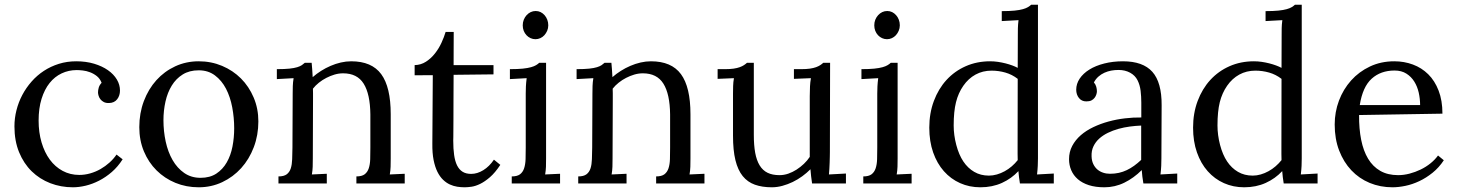

<svg xmlns="http://www.w3.org/2000/svg" viewBox="-20 -775 6158 811"><path d="M409.2 -425.3Q402.3 -442.9 389.2 -453.4Q376 -463.9 360.6 -469.7Q345.2 -475.6 329.8 -477.3Q314.5 -479 304.2 -479Q270 -479 240.5 -465.1Q210.9 -451.2 189.5 -424.3Q168 -397.5 155.5 -357.4Q143.1 -317.4 143.1 -265.6Q143.1 -215.8 155.5 -173.6Q168 -131.3 190.4 -100.8Q212.9 -70.3 244.6 -53.2Q276.4 -36.1 314.9 -36.1Q338.4 -36.1 361.3 -42.7Q384.3 -49.3 404.8 -61Q425.3 -72.8 442.6 -88.4Q460 -104 472.2 -122.1L498 -102.1Q478 -70.8 452.4 -48.6Q426.8 -26.4 398.7 -12Q370.6 2.4 342 9.3Q313.5 16.1 288.1 16.1Q237.3 16.1 192.4 -1.2Q147.5 -18.6 113.8 -51.5Q80.1 -84.5 60.5 -132.3Q41 -180.2 41 -241.2Q41 -275.9 49.6 -309.6Q58.1 -343.3 74.2 -373.8Q90.3 -404.3 113.3 -430.4Q136.2 -456.5 165.3 -475.6Q194.3 -494.6 228.8 -505.4Q263.2 -516.1 301.8 -516.1Q343.3 -516.1 377.4 -505.9Q411.6 -495.6 436 -478.5Q460.4 -461.4 473.6 -439.2Q486.8 -417 486.8 -392.6Q486.8 -371.1 474.9 -355.7Q462.9 -340.3 440.4 -339.8Q427.2 -339.4 418.5 -344Q409.7 -348.6 404.3 -355.5Q398.9 -362.3 396.5 -370.4Q394 -378.4 394 -384.8Q394 -394.5 397.2 -405.3Q400.4 -416 409.2 -425.3Z M819.3 -478Q779.8 -478 751.7 -460.4Q723.6 -442.9 705.6 -413.6Q687.5 -384.3 679 -346.2Q670.4 -308.1 670.4 -267.1Q670.4 -220.7 679.9 -176.8Q689.5 -132.8 709 -98.9Q728.5 -64.9 758.1 -44.4Q787.6 -23.9 827.1 -23.9Q866.7 -23.9 893.8 -41.7Q920.9 -59.6 937.7 -88.9Q954.6 -118.2 961.9 -155.8Q969.2 -193.4 969.2 -232.9Q969.2 -277.8 960.9 -321.8Q952.6 -365.7 934.6 -400.4Q916.5 -435.1 887.9 -456.5Q859.4 -478 819.3 -478ZM819.3 -516.1Q872.1 -516.1 918 -496.8Q963.9 -477.5 997.8 -443.6Q1031.7 -409.7 1051.5 -363Q1071.3 -316.4 1071.3 -262.2Q1071.3 -204.1 1052 -153.3Q1032.7 -102.5 998.8 -64.9Q964.8 -27.3 918.7 -5.6Q872.6 16.1 819.3 16.1Q766.6 16.1 720.9 -2.7Q675.3 -21.5 641.4 -55.2Q607.4 -88.9 587.9 -135.5Q568.4 -182.1 568.4 -237.8Q568.4 -296.9 587.6 -347.9Q606.9 -398.9 640.6 -436.3Q674.3 -473.6 720.2 -494.9Q766.1 -516.1 819.3 -516.1Z M1216.3 -379.9Q1216.3 -395.5 1216.8 -411.6Q1217.3 -427.7 1220.2 -444.8L1149.4 -440.9V-482.9Q1182.1 -482.9 1202.6 -485.1Q1223.1 -487.3 1235.6 -491.2Q1248 -495.1 1254.9 -499.8Q1261.7 -504.4 1267.6 -509.8H1296.4Q1297.4 -498.5 1298.6 -484.1Q1299.8 -469.7 1300.8 -449.2Q1316.9 -463.4 1336.2 -475.6Q1355.5 -487.8 1376.5 -496.8Q1397.5 -505.9 1419.7 -511Q1441.9 -516.1 1463.4 -516.1Q1550.3 -516.1 1590.3 -461.7Q1630.4 -407.2 1630.4 -292.5V-106Q1630.4 -85.9 1629.9 -70.6Q1629.4 -55.2 1626.5 -38.1L1689.5 -41V0H1485.4V-29.8Q1508.3 -29.8 1520.3 -38.8Q1532.2 -47.9 1537.6 -64Q1543 -80.1 1543.7 -102.5Q1544.4 -125 1544.4 -151.9V-291.5Q1543.5 -377.9 1516.1 -421.6Q1488.8 -465.3 1429.2 -465.3Q1411.1 -465.3 1393.1 -460Q1375 -454.6 1358.4 -446Q1341.8 -437.5 1327.1 -425.8Q1312.5 -414.1 1301.8 -400.4Q1302.2 -391.6 1302.2 -381.6Q1302.2 -371.6 1302.2 -361.3L1301.3 -106Q1301.3 -85.9 1300.8 -70.6Q1300.3 -55.2 1297.4 -38.1L1360.4 -41V0H1156.2V-29.8Q1179.2 -29.8 1191.2 -38.8Q1203.1 -47.9 1208.3 -64Q1213.4 -80.1 1214.1 -102.5Q1214.8 -125 1215.3 -151.9Z M1731.4 -500Q1757.8 -500.5 1779.3 -514.4Q1800.8 -528.3 1817.1 -549.1Q1833.5 -569.8 1844.7 -594.2Q1856 -618.7 1862.3 -640.1H1896.5Q1896.5 -600.1 1896.2 -565.4Q1896 -530.8 1896 -500H2064.5V-460.9L1896 -459Q1895.5 -394 1895.5 -348.1Q1895.5 -302.2 1895.3 -271.5Q1895 -240.7 1895 -222.9Q1895 -205.1 1894.8 -195.8Q1894.5 -186.5 1894.5 -183.8Q1894.5 -181.2 1894.5 -180.7Q1894.5 -146.5 1898.2 -120.4Q1901.9 -94.2 1910.6 -76.4Q1919.4 -58.6 1933.8 -49.6Q1948.2 -40.5 1970.2 -40.5Q1996.1 -40.5 2021.5 -56.2Q2046.9 -71.8 2066.4 -100.6L2093.3 -78.6Q2071.3 -45.4 2049.6 -26.6Q2027.8 -7.8 2008.3 1.7Q1988.8 11.2 1971.9 13.7Q1955.1 16.1 1942.4 16.1Q1927.2 16.1 1911.4 13.7Q1895.5 11.2 1880.1 4.2Q1864.7 -2.9 1851.3 -15.9Q1837.9 -28.8 1827.6 -49.3Q1817.4 -69.8 1811.5 -99.1Q1805.7 -128.4 1806.2 -168.5L1808.1 -457.5L1731.4 -457Z M2200.7 -379.9Q2200.7 -395.5 2201.4 -410.2Q2202.1 -424.8 2204.6 -444.8L2133.8 -440.9V-482.9Q2166.5 -482.9 2188 -485.1Q2209.5 -487.3 2223.1 -491.2Q2236.8 -495.1 2244.4 -499.8Q2252 -504.4 2257.8 -509.8H2286.6V-106Q2286.6 -85.9 2286.1 -70.6Q2285.6 -55.2 2282.7 -38.1L2345.7 -41V0H2141.6V-29.8Q2164.6 -29.8 2176.5 -38.8Q2188.5 -47.9 2193.8 -64Q2199.2 -80.1 2200 -102.5Q2200.7 -125 2200.7 -151.9ZM2295.9 -668Q2295.9 -655.8 2291.3 -645Q2286.6 -634.3 2279.3 -626.2Q2272 -618.2 2262.2 -613.8Q2252.4 -609.4 2241.7 -609.4Q2231 -609.4 2221.2 -613.8Q2211.4 -618.2 2203.9 -626.2Q2196.3 -634.3 2192.1 -645Q2188 -655.8 2188 -668Q2188 -680.7 2192.4 -691.7Q2196.8 -702.6 2204.3 -710.9Q2211.9 -719.2 2221.7 -723.9Q2231.4 -728.5 2242.7 -728.5Q2253.9 -728.5 2263.4 -723.9Q2272.9 -719.2 2280.3 -710.9Q2287.6 -702.6 2291.7 -691.7Q2295.9 -680.7 2295.9 -668Z M2482.4 -379.9Q2482.4 -395.5 2482.9 -411.6Q2483.4 -427.7 2486.3 -444.8L2415.5 -440.9V-482.9Q2448.2 -482.9 2468.8 -485.1Q2489.3 -487.3 2501.7 -491.2Q2514.2 -495.1 2521 -499.8Q2527.8 -504.4 2533.7 -509.8H2562.5Q2563.5 -498.5 2564.7 -484.1Q2565.9 -469.7 2566.9 -449.2Q2583 -463.4 2602.3 -475.6Q2621.6 -487.8 2642.6 -496.8Q2663.6 -505.9 2685.8 -511Q2708 -516.1 2729.5 -516.1Q2816.4 -516.1 2856.4 -461.7Q2896.5 -407.2 2896.5 -292.5V-106Q2896.5 -85.9 2896 -70.6Q2895.5 -55.2 2892.6 -38.1L2955.6 -41V0H2751.5V-29.8Q2774.4 -29.8 2786.4 -38.8Q2798.3 -47.9 2803.7 -64Q2809.1 -80.1 2809.8 -102.5Q2810.5 -125 2810.5 -151.9V-291.5Q2809.6 -377.9 2782.2 -421.6Q2754.9 -465.3 2695.3 -465.3Q2677.2 -465.3 2659.2 -460Q2641.1 -454.6 2624.5 -446Q2607.9 -437.5 2593.3 -425.8Q2578.6 -414.1 2567.9 -400.4Q2568.4 -391.6 2568.4 -381.6Q2568.4 -371.6 2568.4 -361.3L2567.4 -106Q2567.4 -85.9 2566.9 -70.6Q2566.4 -55.2 2563.5 -38.1L2626.5 -41V0H2422.4V-29.8Q2445.3 -29.8 2457.3 -38.8Q2469.2 -47.9 2474.4 -64Q2479.5 -80.1 2480.2 -102.5Q2481 -125 2481.4 -151.9Z M3400.4 -368.7Q3400.4 -393.1 3401.4 -410.4Q3402.3 -427.7 3405.3 -444.8L3333.5 -441.9V-482.9H3364.3Q3385.7 -482.9 3400.9 -485.1Q3416 -487.3 3426.8 -491.2Q3437.5 -495.1 3444.6 -499.8Q3451.7 -504.4 3457.5 -509.8H3486.3L3485.4 -131.8Q3485.4 -124 3485.1 -112.1Q3484.9 -100.1 3484.4 -87.2Q3483.9 -74.2 3483.2 -61.3Q3482.4 -48.3 3481.4 -38.1L3553.2 -42V0H3410.2Q3407.7 -17.1 3406 -31.5Q3404.3 -45.9 3403.3 -60.1Q3387.7 -44.4 3368.7 -30.5Q3349.6 -16.6 3328.4 -6.3Q3307.1 3.9 3284.7 10Q3262.2 16.1 3240.2 16.1Q3199.2 16.1 3168.5 5.1Q3137.7 -5.9 3117.2 -31.2Q3096.7 -56.6 3086.4 -98.4Q3076.2 -140.1 3076.2 -202.1V-379.9Q3076.2 -395.5 3076.7 -411.6Q3077.1 -427.7 3080.1 -444.8L3011.2 -441.9V-482.9H3042.5Q3063.5 -482.9 3078.6 -485.1Q3093.8 -487.3 3104.5 -491.2Q3115.2 -495.1 3122.3 -499.8Q3129.4 -504.4 3135.3 -509.8H3164.1V-205.1Q3164.1 -161.6 3169.9 -129.6Q3175.8 -97.7 3188.7 -76.4Q3201.7 -55.2 3222.2 -45.2Q3242.7 -35.2 3272.5 -35.2Q3291.5 -35.2 3309.8 -41.5Q3328.1 -47.9 3344.7 -58.6Q3361.3 -69.3 3375.7 -83Q3390.1 -96.7 3400.4 -112.3V-153.8Z M3685.5 -379.9Q3685.5 -395.5 3686.3 -410.2Q3687 -424.8 3689.5 -444.8L3618.7 -440.9V-482.9Q3651.4 -482.9 3672.9 -485.1Q3694.3 -487.3 3708 -491.2Q3721.7 -495.1 3729.2 -499.8Q3736.8 -504.4 3742.7 -509.8H3771.5V-106Q3771.5 -85.9 3771 -70.6Q3770.5 -55.2 3767.6 -38.1L3830.6 -41V0H3626.5V-29.8Q3649.4 -29.8 3661.4 -38.8Q3673.3 -47.9 3678.7 -64Q3684.1 -80.1 3684.8 -102.5Q3685.5 -125 3685.5 -151.9ZM3780.8 -668Q3780.8 -655.8 3776.1 -645Q3771.5 -634.3 3764.2 -626.2Q3756.8 -618.2 3747.1 -613.8Q3737.3 -609.4 3726.6 -609.4Q3715.8 -609.4 3706.1 -613.8Q3696.3 -618.2 3688.7 -626.2Q3681.2 -634.3 3677 -645Q3672.9 -655.8 3672.9 -668Q3672.9 -680.7 3677.2 -691.7Q3681.6 -702.6 3689.2 -710.9Q3696.8 -719.2 3706.5 -723.9Q3716.3 -728.5 3727.5 -728.5Q3738.8 -728.5 3748.3 -723.9Q3757.8 -719.2 3765.1 -710.9Q3772.5 -702.6 3776.6 -691.7Q3780.8 -680.7 3780.8 -668Z M4364.3 -106Q4364.3 -90.3 4363.5 -74.5Q4362.8 -58.6 4360.4 -38.1L4431.2 -42V0H4288.1Q4285.6 -14.6 4284.2 -27.3Q4282.7 -40 4281.7 -52.2Q4252.9 -21 4212.2 -2.4Q4171.4 16.1 4121.1 16.1Q4074.7 16.1 4035.4 -1.5Q3996.1 -19 3967 -51.8Q3938 -84.5 3921.6 -131.1Q3905.3 -177.7 3905.3 -235.8Q3905.3 -296.9 3924.6 -348.4Q3943.8 -399.9 3978 -437.3Q4012.2 -474.6 4059.3 -495.4Q4106.4 -516.1 4162.1 -516.1Q4178.7 -516.1 4195.3 -513.7Q4211.9 -511.2 4227.3 -507.3Q4242.7 -503.4 4255.9 -498.5Q4269 -493.7 4278.8 -488.3L4279.3 -625Q4279.3 -640.6 4279.5 -655.3Q4279.8 -669.9 4282.2 -689.9L4211.4 -686V-728Q4244.1 -728 4265.6 -730.2Q4287.1 -732.4 4300.8 -736.3Q4314.5 -740.2 4322 -744.9Q4329.6 -749.5 4335.4 -754.9H4364.3ZM4157.2 -33.2Q4173.8 -33.2 4190.9 -38.1Q4208 -43 4223.9 -51.8Q4239.7 -60.5 4253.7 -72.5Q4267.6 -84.5 4278.8 -98.6Q4278.3 -110.8 4278.3 -124.5Q4278.3 -138.2 4278.3 -153.8L4278.8 -441.9Q4254.9 -460.4 4226.6 -468.5Q4198.2 -476.6 4168.5 -476.6Q4130.9 -476.6 4100.6 -460Q4070.3 -443.4 4049.1 -412.8Q4027.8 -382.3 4018.1 -343.3Q4008.3 -304.2 4008.3 -245.1Q4008.3 -204.6 4019.3 -162.8Q4030.3 -121.1 4049.1 -93Q4067.9 -64.9 4095 -49.1Q4122.1 -33.2 4157.2 -33.2Z M4800.3 -244.6Q4777.3 -243.7 4752.7 -240.5Q4728 -237.3 4704.3 -230.7Q4680.7 -224.1 4659.7 -213.9Q4638.7 -203.6 4623 -189.5Q4607.4 -175.3 4598.6 -156.7Q4589.8 -138.2 4590.8 -114.7Q4591.3 -96.2 4597.9 -82.3Q4604.5 -68.4 4615 -59.3Q4625.5 -50.3 4639.2 -45.7Q4652.8 -41 4668.5 -41Q4688.5 -41 4706.1 -44.9Q4723.6 -48.8 4739.5 -56.4Q4755.4 -64 4770.3 -74.7Q4785.2 -85.4 4800.3 -99.6ZM4525.9 -396Q4525.9 -420.9 4540.5 -442.9Q4555.2 -464.8 4581.5 -481.2Q4607.9 -497.6 4644.3 -506.8Q4680.7 -516.1 4723.6 -516.1Q4807.6 -516.1 4847.4 -471.7Q4887.2 -427.2 4886.7 -330.6L4885.7 -106Q4885.7 -90.3 4885 -74.5Q4884.3 -58.6 4881.8 -38.1L4952.6 -42V0H4809.6Q4806.6 -17.1 4805.2 -29.8Q4803.7 -42.5 4802.7 -56.6Q4769 -22.9 4729.2 -3.4Q4689.5 16.1 4645 16.1Q4607.4 16.1 4579.3 7.1Q4551.3 -2 4532.7 -18.1Q4514.2 -34.2 4504.9 -55.9Q4495.6 -77.6 4495.6 -102.5Q4495.6 -133.3 4509 -158.7Q4522.5 -184.1 4545.2 -203.9Q4567.9 -223.6 4598.1 -238Q4628.4 -252.4 4662.4 -261.7Q4696.3 -271 4731.7 -275.1Q4767.1 -279.3 4800.8 -278.8V-341.3Q4800.8 -367.2 4797.9 -391.6Q4794.9 -416 4784.9 -436Q4774.9 -456.1 4753.7 -467.8Q4732.4 -479.5 4704.6 -479.5Q4688.5 -479.5 4673.8 -476.8Q4659.2 -474.1 4645 -467.8Q4630.9 -461.4 4619.4 -451.2Q4607.9 -440.9 4600.6 -426.8Q4607.9 -418.5 4610.6 -408.4Q4613.3 -398.4 4613.3 -389.2Q4613.3 -383.3 4610.8 -375.7Q4608.4 -368.2 4603.3 -361.6Q4598.1 -355 4590.1 -350.8Q4582 -346.7 4568.4 -346.7Q4548.8 -346.7 4537.4 -361.1Q4525.9 -375.5 4525.9 -396Z M5478.5 -106Q5478.5 -90.3 5477.8 -74.5Q5477.1 -58.6 5474.6 -38.1L5545.4 -42V0H5402.3Q5399.9 -14.6 5398.4 -27.3Q5397 -40 5396 -52.2Q5367.2 -21 5326.4 -2.4Q5285.6 16.1 5235.4 16.1Q5189 16.1 5149.7 -1.5Q5110.4 -19 5081.3 -51.8Q5052.2 -84.5 5035.9 -131.1Q5019.5 -177.7 5019.5 -235.8Q5019.5 -296.9 5038.8 -348.4Q5058.1 -399.9 5092.3 -437.3Q5126.5 -474.6 5173.6 -495.4Q5220.7 -516.1 5276.4 -516.1Q5293 -516.1 5309.6 -513.7Q5326.2 -511.2 5341.6 -507.3Q5356.9 -503.4 5370.1 -498.5Q5383.3 -493.7 5393.1 -488.3L5393.6 -625Q5393.6 -640.6 5393.8 -655.3Q5394 -669.9 5396.5 -689.9L5325.7 -686V-728Q5358.4 -728 5379.9 -730.2Q5401.4 -732.4 5415 -736.3Q5428.7 -740.2 5436.3 -744.9Q5443.8 -749.5 5449.7 -754.9H5478.5ZM5271.5 -33.2Q5288.1 -33.2 5305.2 -38.1Q5322.3 -43 5338.1 -51.8Q5354 -60.5 5367.9 -72.5Q5381.8 -84.5 5393.1 -98.6Q5392.6 -110.8 5392.6 -124.5Q5392.6 -138.2 5392.6 -153.8L5393.1 -441.9Q5369.1 -460.4 5340.8 -468.5Q5312.5 -476.6 5282.7 -476.6Q5245.1 -476.6 5214.8 -460Q5184.6 -443.4 5163.3 -412.8Q5142.1 -382.3 5132.3 -343.3Q5122.6 -304.2 5122.6 -245.1Q5122.6 -204.6 5133.5 -162.8Q5144.5 -121.1 5163.3 -93Q5182.1 -64.9 5209.2 -49.1Q5236.3 -33.2 5271.5 -33.2Z M5870.6 -477.1Q5812 -477.1 5773.9 -442.6Q5735.8 -408.2 5723.6 -331.1H5978.5Q5978.5 -357.4 5972.7 -383.5Q5966.8 -409.7 5953.9 -430.4Q5940.9 -451.2 5920.4 -464.1Q5899.9 -477.1 5870.6 -477.1ZM6072.8 -294.9 5720.7 -289.1Q5720.2 -231.4 5729.5 -184.6Q5738.8 -137.7 5758.8 -104.5Q5778.8 -71.3 5810.3 -53.2Q5841.8 -35.2 5885.7 -35.2Q5909.2 -35.2 5933.6 -41.5Q5958 -47.9 5980.7 -58.8Q6003.4 -69.8 6022.5 -85.2Q6041.5 -100.6 6054.2 -118.2L6078.6 -98.1Q6058.1 -66.9 6031 -45.2Q6003.9 -23.4 5974.9 -9.8Q5945.8 3.9 5916.5 10Q5887.2 16.1 5861.8 16.1Q5810.1 16.1 5765.4 -2.4Q5720.7 -21 5688 -55.7Q5655.3 -90.3 5636.5 -139.2Q5617.7 -188 5617.7 -249Q5617.7 -301.8 5635.7 -349.9Q5653.8 -397.9 5687 -435.1Q5720.2 -472.2 5766.6 -494.1Q5813 -516.1 5869.6 -516.1Q5911.1 -516.1 5948 -502.4Q5984.9 -488.8 6012.7 -461.4Q6040.5 -434.1 6056.6 -392.3Q6072.8 -350.6 6072.8 -294.9Z"/></svg>

Font: Lora
Style: Regular
Weight: 400
Designer: Olga Karpushina, Alexei Vanyashin
Foundry: Cyreal (www.cyreal.org, a@cyreal.org)
Version: Version 1.014